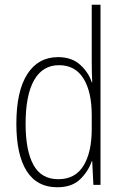

<svg xmlns="http://www.w3.org/2000/svg" viewBox="-20 -780 519 810"><path d="M221 10Q136 10 92.5 -58.5Q49 -127 49 -258Q49 -395 95 -467Q141 -539 225 -539Q283 -539 318.5 -506.5Q354 -474 367 -433H369Q368 -456 367.5 -476.5Q367 -497 367 -517V-760H404V0H374L369 -100H367Q353 -58 318.5 -24Q284 10 221 10ZM226 -24Q297 -24 332 -80.5Q367 -137 367 -236V-294Q367 -393 332 -449Q297 -505 229 -505Q160 -505 124 -442Q88 -379 88 -258Q88 -145 121 -84.5Q154 -24 226 -24Z"/></svg>

Font: Noto Sans Khmer Condensed ExtraLight
Style: Regular
Weight: 200
Width: 3
Designer: Danh Hong and the Monotype Design Team
Foundry: Monotype Imaging Inc.
Version: Version 2.004; ttfautohint (v1.8.4.7-5d5b)